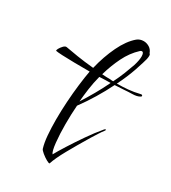

<svg xmlns="http://www.w3.org/2000/svg" viewBox="-362 -842 870 974"><g transform="rotate(30 73.5 -354.5)"><path d="M85 33Q82 36 66 27Q50 18 35 5.5Q20 -7 18 -14Q9 -43 5.5 -85Q2 -127 2 -176Q2 -227 5.5 -281Q9 -335 15 -384.5Q21 -434 28 -472Q-19 -472 -61.5 -472.5Q-104 -473 -133.5 -474.5Q-163 -476 -171 -478Q-175 -480 -169 -491Q-163 -502 -153 -512.5Q-143 -523 -134 -521Q-108 -516 -64 -509Q-20 -502 34 -497Q52 -572 82 -634.5Q112 -697 151 -730Q167 -743 189 -743Q206 -743 222 -733.5Q238 -724 245 -704Q250 -702 250 -691Q250 -675 240 -645.5Q230 -616 224 -596Q216 -573 204.5 -545.5Q193 -518 178 -488Q210 -488 243 -491Q276 -494 308 -502Q310 -502 310.5 -502.5Q311 -503 312 -503Q320 -503 320 -497Q320 -493 313 -490Q298 -482 273 -481.5Q248 -481 225 -479L172 -476Q149 -429 119.5 -380.5Q90 -332 59 -290Q57 -265 56 -237Q55 -209 55 -180Q55 -122 60 -74Q65 -26 75 -14Q88 -38 114.5 -80Q141 -122 173.5 -169Q206 -216 238 -254Q243 -260 246 -258Q249 -256 245 -251Q234 -237 223 -219.5Q212 -202 200 -183Q160 -117 128 -59.5Q96 -2 85 33ZM156 -489Q173 -523 185.5 -554.5Q198 -586 208 -615Q218 -648 218 -669Q218 -694 206 -694Q201 -694 196 -689Q157 -653 131.5 -601Q106 -549 90 -492Q102 -491 114 -490.5Q126 -490 139 -490Q143 -489 147 -489Q151 -489 156 -489ZM59 -315Q82 -351 105.5 -392Q129 -433 149 -475Q133 -475 117 -474.5Q101 -474 84 -473Q73 -431 67.5 -391Q62 -351 59 -315Z"/></g></svg>

Font: Festive
Style: Regular
Weight: 400
Designer: Robert E. Leuschke
Foundry: Robert E. Leuschke
Version: Version 1.101; ttfautohint (v1.8.3)